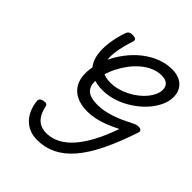

<svg xmlns="http://www.w3.org/2000/svg" viewBox="-276 -1185 1370 1370"><g transform="rotate(45 409.5 -499.5)"><path d="M334 20Q292 20 258 6.5Q224 -7 198.5 -32.5Q173 -58 157 -93.5Q141 -129 136 -175Q134 -189 142.5 -198Q151 -207 167 -210Q187 -214 196 -209.5Q205 -205 208 -190Q218 -145 236.5 -116.5Q255 -88 282.5 -74.5Q310 -61 346 -61Q398 -61 446 -85.5Q494 -110 537.5 -158.5Q581 -207 620 -280Q659 -353 693 -451Q646 -427 602.5 -410Q559 -393 519 -385Q479 -377 443 -377Q377 -377 331.5 -399.5Q286 -422 263 -463Q240 -504 240 -560Q240 -611 255 -664Q270 -717 298 -768.5Q326 -820 364.5 -865.5Q403 -911 449.5 -945Q496 -979 549 -999Q602 -1019 659 -1019Q705 -1019 738 -1002.5Q771 -986 788.5 -956Q806 -926 806 -886Q806 -846 789.5 -807Q773 -768 744.5 -731.5Q716 -695 678 -664Q640 -633 596 -609.5Q552 -586 505 -573.5Q458 -561 411 -561Q351 -561 308 -580Q265 -599 240 -634.5Q215 -670 207.5 -719.5Q200 -769 208 -831.5Q216 -894 240 -965Q245 -979 255.5 -986Q266 -993 287 -993Q307 -993 316.5 -985.5Q326 -978 321 -962Q295 -883 286 -822.5Q277 -762 287.5 -721.5Q298 -681 328.5 -660Q359 -639 413 -639Q450 -639 486.5 -648.5Q523 -658 557 -675.5Q591 -693 620 -715.5Q649 -738 670 -763.5Q691 -789 703 -815.5Q715 -842 715 -867Q715 -902 694 -918.5Q673 -935 637 -935Q597 -935 558 -918.5Q519 -902 484.5 -873Q450 -844 422 -807Q394 -770 373 -728.5Q352 -687 340.5 -645.5Q329 -604 329 -566Q329 -530 343.5 -506.5Q358 -483 387 -472.5Q416 -462 458 -462Q504 -462 547 -472.5Q590 -483 626.5 -497.5Q663 -512 688.5 -525Q714 -538 725 -543Q750 -556 759 -558Q768 -560 781 -560Q796 -560 804 -552Q812 -544 807 -529Q759 -385 708 -281Q657 -177 599.5 -110.5Q542 -44 476 -12Q410 20 334 20Z"/></g></svg>

Font: Playwrite RO
Style: Regular
Weight: 400
Designer: Veronika Burian, José Scaglione
Foundry: TypeTogether
Version: Version 1.002